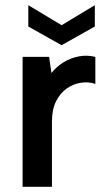

<svg xmlns="http://www.w3.org/2000/svg" viewBox="-20 -719 409 739"><path d="M345 -699V-617L217 -545L89 -617V-699L217 -622ZM67 -500H169L178 -438Q198 -463 225 -479.5Q252 -496 283.5 -502Q315 -508 347 -500V-396Q321 -405 291.5 -400.5Q262 -396 237 -378.5Q212 -361 196 -329.5Q180 -298 180 -252V0H67Z"/></svg>

Font: Albert Sans SemiBold
Style: Regular
Weight: 600
Designer: Andreas Rasmussen
Foundry: a.Foundry
Version: Version 1.025